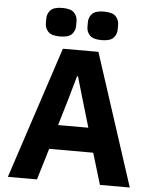

<svg xmlns="http://www.w3.org/2000/svg" viewBox="-60 -962 805 1012"><g transform="rotate(5 342.5 -456.0)"><path d="M665 0H507L457 -166H224L174 0H20L250 -698H438ZM420 -295 377 -440 342 -560H337L303 -440L260 -295ZM229 -761Q184 -761 166.5 -779.5Q149 -798 149 -824V-849Q149 -875 166.5 -893.5Q184 -912 229 -912Q274 -912 291.5 -893.5Q309 -875 309 -849V-824Q309 -798 291.5 -779.5Q274 -761 229 -761ZM449 -761Q404 -761 386.5 -779.5Q369 -798 369 -824V-849Q369 -875 386.5 -893.5Q404 -912 449 -912Q494 -912 511.5 -893.5Q529 -875 529 -849V-824Q529 -798 511.5 -779.5Q494 -761 449 -761Z"/></g></svg>

Font: IBM Plex Sans
Style: Regular
Weight: 400
Designer: Mike Abbink, Paul van der Laan, Pieter van Rosmalen
Foundry: Bold Monday
Version: Version 3.201